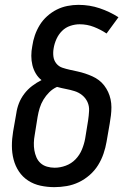

<svg xmlns="http://www.w3.org/2000/svg" viewBox="-20 -763 540 791"><path d="M204 8Q175 8 147 2Q119 -4 96 -19Q73 -34 58 -56.5Q43 -79 36 -106Q29 -133 29 -162Q29 -191 34 -221L47 -295Q50 -317 58 -337.5Q66 -358 80 -376.5Q94 -395 112.5 -409Q131 -423 151 -433Q137 -444 127.5 -460Q118 -476 113.5 -494.5Q109 -513 109 -533Q109 -553 113 -573Q116 -595 123.5 -617Q131 -639 143.5 -659.5Q156 -680 174.5 -696.5Q193 -713 214 -723.5Q235 -734 258 -738.5Q281 -743 303 -743Q349 -743 390.5 -729Q432 -715 468 -692L419 -625Q395 -641 367 -652Q339 -663 308 -663Q289 -663 269.5 -656.5Q250 -650 235.5 -635.5Q221 -621 212.5 -602Q204 -583 201 -564Q198 -547 200 -530.5Q202 -514 212 -501.5Q222 -489 237 -484Q252 -479 268 -475.5Q284 -472 300 -468.5Q316 -465 331 -460Q346 -455 360.5 -448.5Q375 -442 387.5 -432.5Q400 -423 409.5 -410.5Q419 -398 425.5 -384Q432 -370 435.5 -354Q439 -338 439 -321.5Q439 -305 437 -288Q435 -271 432 -254L419 -179Q415 -155 406.5 -130Q398 -105 384 -82.5Q370 -60 349.5 -42Q329 -24 305 -12.5Q281 -1 255 3.5Q229 8 204 8ZM205 -72Q228 -72 251 -80.5Q274 -89 291 -106.5Q308 -124 317.5 -147Q327 -170 331 -193L343 -267Q346 -287 347 -306.5Q348 -326 340.5 -342.5Q333 -359 319 -370.5Q305 -382 287.5 -387.5Q270 -393 251.5 -396.5Q233 -400 215 -405Q197 -397 183 -383Q169 -369 159 -352.5Q149 -336 143.5 -318Q138 -300 135 -282L123 -207Q120 -191 119.5 -175Q119 -159 121.5 -144Q124 -129 130 -115Q136 -101 147 -91Q158 -81 173.5 -76.5Q189 -72 205 -72Z"/></svg>

Font: Iosevka SS18 Medium
Style: Italic
Weight: 500
Italic angle: -9°
Monospace: yes
Designer: Belleve Invis
Foundry: Belleve Invis
Version: Version 25.1.1; ttfautohint (v1.8.4)